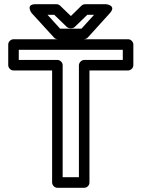

<svg xmlns="http://www.w3.org/2000/svg" viewBox="-20 -865 675 910"><path d="M277 -25V-556C277 -571 263 -581 252 -581H69V-629H562V-581H380C365 -581 354 -567 354 -556V-25ZM227 0C227 11 237 25 252 25H380C391 25 404 15 404 0V-531H587C598 -531 612 -541 612 -556V-654C612 -665 602 -679 587 -679H44C33 -679 19 -669 19 -654V-556C19 -545 29 -531 44 -531H227ZM394 -795H426L366 -729H265L205 -795H237L296 -738C301 -733 309 -731 314 -731H318C325 -731 331 -734 335 -738ZM384 -845C379 -845 371 -843 366 -838L316 -789L265 -838C261 -842 255 -845 248 -845H148C99 -845 130 -803 130 -803L236 -687C240 -682 247 -679 254 -679H377C383 -679 391 -682 396 -687L501 -803C534 -840 483 -845 483 -845Z"/></svg>

Font: Falling Sky
Style: ExtOu
Weight: 400
Designer: Paul D. Hunt
Foundry: Adobe Systems Incorporated
Version: Version 1.02